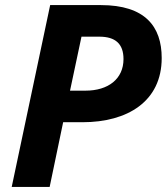

<svg xmlns="http://www.w3.org/2000/svg" viewBox="-20 -734 655 754"><path d="M26 0H175L228 -254H304C481 -254 615 -336 615 -506C615 -630 550 -714 376 -714H177ZM316 -378H255L300 -590H370C433 -590 465 -562 465 -502C465 -424 405 -378 316 -378Z"/></svg>

Font: Noto Sans
Style: Bold Italic
Weight: 700
Italic angle: -12°
Designer: Monotype Design Team
Foundry: Monotype Imaging Inc.
Version: Version 2.013